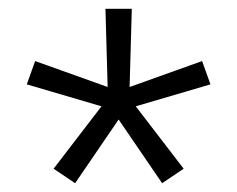

<svg xmlns="http://www.w3.org/2000/svg" viewBox="-20 -791 540 437"><path d="M151 -374 102 -407 211 -549 41 -599 60 -652 225 -593 220 -771H280L275 -593L440 -652L459 -599L289 -549L398 -407L349 -374L250 -519Z"/></svg>

Font: Iosevka Slab Light
Style: Regular
Weight: 300
Monospace: yes
Designer: Belleve Invis
Foundry: Belleve Invis
Version: Version 11.1.0; ttfautohint (v1.8.3)